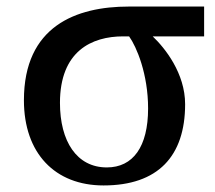

<svg xmlns="http://www.w3.org/2000/svg" viewBox="-20 -556 655 586"><path d="M296 10C462 10 545 -79 545 -238C545 -332 484 -409 446 -445H603V-536H373C212 -536 53 -476 53 -250C53 -88 148 10 296 10ZM306 -45C214 -45 163 -125 163 -242C163 -400 260 -445 356 -445H374C397 -413 432 -330 432 -225C432 -108 386 -45 306 -45Z"/></svg>

Font: Noto Serif Thai Medium
Style: Regular
Weight: 500
Designer: Monotype Design Team
Foundry: Monotype Imaging Inc.
Version: Version 1.901;PS 001.901;hotconv 1.0.88;makeotf.lib2.5.64775